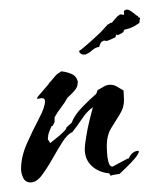

<svg xmlns="http://www.w3.org/2000/svg" viewBox="-20 -369 313 401"><path d="M44 12Q33 12 28.5 2.5Q24 -7 24 -16Q24 -42 36.5 -70Q49 -98 61.5 -121.5Q74 -145 74 -158Q74 -164 67 -164Q64 -164 58 -162V-166L82 -194V-195Q87 -200 91 -205Q95 -210 99 -214L108 -220Q119 -219 129.5 -214.5Q140 -210 143 -197L142 -196Q143 -188 135 -179Q127 -170 121 -165Q115 -154 107.5 -144.5Q100 -135 94 -124V-114L90 -106H88Q85 -100 82.5 -93Q80 -86 80 -78L85 -70Q88 -73 96.5 -79.5Q105 -86 112 -93Q119 -100 119 -103L130 -113Q135 -128 152 -145.5Q169 -163 181 -173L184 -181Q190 -184 196.5 -188Q203 -192 210 -192Q218 -192 224.5 -188Q231 -184 238 -180Q238 -176 238.5 -170.5Q239 -165 239 -160Q239 -144 230 -130Q221 -116 212 -101Q203 -86 203 -64Q203 -61 203.5 -50.5Q204 -40 206.5 -30.5Q209 -21 215 -21L247 -38H249Q251 -44 256.5 -49Q262 -54 269 -54L270 -53Q270 -48 261.5 -38Q253 -28 243.5 -19Q234 -10 230 -6Q226 -5 221 -4.5Q216 -4 211 -2L208 -7Q186 -9 171.5 -22.5Q157 -36 157 -58Q157 -65 160 -83.5Q163 -102 167.5 -120Q172 -138 174 -145Q162 -137 151 -120.5Q140 -104 131 -93Q121 -89 110.5 -72.5Q100 -56 89 -36.5Q78 -17 67 -2.5Q56 12 44 12ZM158 -255H155Q150 -255 147 -258.5Q144 -262 146 -263Q153 -268 158.5 -273Q164 -278 170 -283Q172 -285 182 -294Q192 -303 196 -308L206 -319L207 -318L210 -321Q213 -321 214 -322L227 -337L228 -336L229 -337Q229 -339 232 -339L238 -338Q240 -338 239 -342Q238 -346 240 -347Q242 -349 245 -349Q248 -349 250.5 -347.5Q253 -346 256 -344L265 -337Q266 -336 267.5 -335.5Q269 -335 269 -333L271 -332H273L272 -329L271 -321L260 -314L251 -310L244 -308Q238 -307 238.5 -305Q239 -303 235 -300L227 -296Q226 -295 223 -297L221 -291L205 -284Q201 -283 199 -284Q197 -285 195 -283Q191 -282 189.5 -277.5Q188 -273 187 -271Q179 -270 172.5 -264Q166 -258 158 -255Z"/></svg>

Font: Kolker Brush
Style: Regular
Weight: 400
Designer: Robert E. Leuschke
Foundry: Robert E. Leuschke
Version: Version 1.010; ttfautohint (v1.8.3)